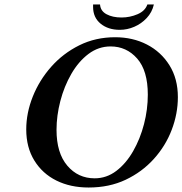

<svg xmlns="http://www.w3.org/2000/svg" viewBox="-20 -824 813 856"><path d="M666 -804Q658 -769 634 -743.5Q610 -718 578.5 -704.5Q547 -691 514 -691Q462 -691 428.5 -718.5Q395 -746 395 -793V-804H426Q428 -775 455 -760.5Q482 -746 522 -746Q559 -746 593 -760.5Q627 -775 637 -804ZM375 12Q294 12 231.5 -19Q169 -50 133 -108.5Q97 -167 97 -247Q97 -320 126 -393Q155 -466 208 -526Q261 -586 333.5 -622Q406 -658 493 -658Q572 -658 635 -625.5Q698 -593 735.5 -533Q773 -473 773 -391Q773 -317 745.5 -245Q718 -173 665.5 -115Q613 -57 540 -22.5Q467 12 375 12ZM473 -617Q419 -617 374.5 -583.5Q330 -550 298 -494.5Q266 -439 249 -373.5Q232 -308 232 -245Q232 -142 280 -85.5Q328 -29 402 -29Q455 -29 498.5 -62Q542 -95 573.5 -150Q605 -205 622 -270.5Q639 -336 639 -402Q639 -509 591.5 -563Q544 -617 473 -617Z"/></svg>

Font: Libertinus Serif SemiBold
Style: Italic
Weight: 600
Italic angle: -11.5°
Designer: Philipp H. Poll, Khaled Hosny
Foundry: Caleb Maclennan
Version: Version 7.051;RELEASE